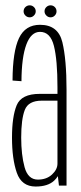

<svg xmlns="http://www.w3.org/2000/svg" viewBox="-20 -696 304 720"><path d="M201 0 197 -35.5Q191.5 -26.5 183 -18.5Q159.5 3.5 113.5 3.5Q61 3.5 43 -48.2Q25 -100 25 -180Q25 -258.5 42.5 -301.2Q60 -344 129 -344H195.5V-368.5Q195.5 -471 182.2 -523.8Q169 -576.5 130 -576.5Q96.5 -576.5 78.8 -529Q61 -481.5 60.5 -391.5L27 -394Q27.5 -503 51.2 -553Q75 -603 130 -603Q198 -603 213.8 -538Q229.5 -473 229.5 -359.5V0ZM195.5 -82.5V-318.5H136.5Q86.5 -318.5 73 -283.8Q59.5 -249 59.5 -180Q59.5 -115.5 72.2 -69Q85 -22.5 122 -22.5Q154.5 -22.5 175 -41.5Q195.5 -60.5 195.5 -82.5ZM169.5 -631Q160.5 -631 153.8 -637.8Q147 -644.5 147 -653.5Q147 -663 153.8 -669.5Q160.5 -676 169.5 -676Q179 -676 185.5 -669.5Q192 -663 192 -653.5Q192 -644.5 185.5 -637.8Q179 -631 169.5 -631ZM91.5 -631Q82 -631 75.2 -637.8Q68.5 -644.5 68.5 -653.5Q68.5 -663 75.2 -669.5Q82 -676 91.5 -676Q100.5 -676 107.2 -669.5Q114 -663 114 -653.5Q114 -644.5 107.2 -637.8Q100.5 -631 91.5 -631Z"/></svg>

Font: Anybody Condensed ExtraLight
Style: Regular
Weight: 200
Width: 3
Designer: Tyler Finck
Foundry: Etcetera Type Company
Version: Version 1.010; ttfautohint (v1.8.3) -l 8 -r 50 -G 200 -x 14 